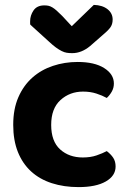

<svg xmlns="http://www.w3.org/2000/svg" viewBox="-20 -749 527 784"><path d="M319 -375Q265 -375 227 -340.5Q189 -306 189 -239Q189 -172 225.5 -139Q262 -106 318 -106Q350 -106 374.5 -114.5Q399 -123 416 -132Q433 -119 442.5 -104.5Q452 -90 452 -69Q452 -31 412 -8Q372 15 301 15Q241 15 191.5 -1Q142 -17 107 -49Q72 -81 53 -128.5Q34 -176 34 -239Q34 -304 55 -352Q76 -400 112 -432Q148 -464 196 -480Q244 -496 297 -496Q366 -496 405.5 -471Q445 -446 445 -408Q445 -390 436.5 -375Q428 -360 416 -349Q398 -359 373.5 -367Q349 -375 319 -375ZM273 -642 363 -729Q398 -728 419 -711.5Q440 -695 440 -669Q440 -649 429.5 -635.5Q419 -622 396 -603L348 -561Q313 -532 275 -532Q263 -532 253 -533.5Q243 -535 232 -540.5Q221 -546 208.5 -555Q196 -564 180 -579L104 -648Q103 -650 103 -654Q103 -658 103 -662Q103 -686 117 -706.5Q131 -727 161 -727Q170 -727 177.5 -725.5Q185 -724 193.5 -719Q202 -714 211.5 -705.5Q221 -697 234 -684Z"/></svg>

Font: Baloo Paaji 2
Style: Bold
Weight: 700
Designer: Shuchita Grover, Noopur Datye and Ek Type
Foundry: Ek Type
Version: Version 1.640;hotconv 1.0.111;makeotfexe 2.5.65597; ttfautoh